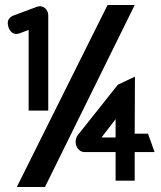

<svg xmlns="http://www.w3.org/2000/svg" viewBox="-20 -672 640 764"><path d="M57 -539 94 -553V-232H172V-611C172 -632 154 -654 127 -645L33 -610C27 -608 20 -603 16 -597C9 -587 10 -575 14 -563C18 -551 31 -530 57 -539ZM159 72 516 -652H408L47 72ZM295 -75C301 -70 308 -67 316 -67H440V47H516V-67H595L569 -140H516L517 -367L449 -335L290 -135C275 -115 280 -88 295 -75ZM440 -198V-125H384Z"/></svg>

Font: Charger Pro
Style: BlkNar
Weight: 900
Designer: Jasper
Foundry: Cannot Into Space Fonts
Version: Version 1.09